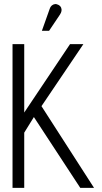

<svg xmlns="http://www.w3.org/2000/svg" viewBox="-20 -915 498 935"><path d="M272 -844Q278 -853 279.5 -861.5Q281 -870 277.5 -878Q274 -886 265 -891Q256 -896 247.5 -895Q239 -894 232 -888Q225 -882 222 -872L184 -765H219ZM98 -367V-700H41V0H98V-269L145 -345L371 0H438L182 -398L386 -700H321Z"/></svg>

Font: Advent Pro
Style: Regular
Weight: 400
Designer: VivaRado, Andreas Kalpakidis
Foundry: VivaRado, Andreas Kalpakidis
Version: Version 3.000